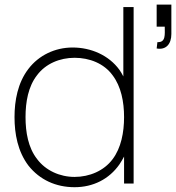

<svg xmlns="http://www.w3.org/2000/svg" viewBox="-20 -780 748 816"><path d="M645.8 -760.4V-666.7H680.2C680.2 -633.3 685.4 -599 649 -601L645.8 -574C685.4 -566.7 708.3 -592.7 708.3 -635.4V-760.4ZM504.2 -455.2C499 -465.6 493.8 -474 487.5 -483.3C442.7 -544.8 367.7 -578.1 288.5 -578.1C213.5 -578.1 144.8 -544.8 101 -487.5C55.2 -428.1 41.7 -352.1 41.7 -282.3C41.7 -211.5 55.2 -136.5 101 -76C149 -15.6 217.7 15.6 296.9 15.6C376 15.6 443.8 -18.8 487.5 -81.2C494.8 -91.7 501 -103.1 507.3 -114.6V0H547.9V-750H504.2ZM458.3 -103.1C421.9 -54.2 360.4 -28.1 296.9 -28.1C234.4 -28.1 174 -55.2 137.5 -104.2C100 -152.1 88.5 -217.7 88.5 -282.3C88.5 -346.9 100 -412.5 137.5 -460.4C174 -509.4 234.4 -534.4 296.9 -534.4C360.4 -534.4 421.9 -510.4 458.3 -460.4C494.8 -412.5 507.3 -346.9 507.3 -282.3C507.3 -217.7 494.8 -151 458.3 -103.1Z"/></svg>

Font: Manrope Thin
Style: Regular
Weight: 100
Width: 4
Designer: Michael Sharanda
Foundry: Michael Sharanda
Version: Version 2.000;PS 002.000;hotconv 1.0.88;makeotf.lib2.5.64775